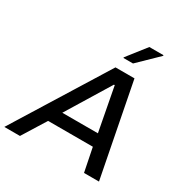

<svg xmlns="http://www.w3.org/2000/svg" viewBox="-230 -1071 1185 1233"><g transform="rotate(30 363.0 -455.0)"><path d="M-27 0 400 -688H541L675 0H564L529 -174H197L89 0ZM250 -265H514L453 -587H447ZM414 -766V-771L523 -910H628V-905L485 -766Z"/></g></svg>

Font: Saira SemiExpanded Medium
Style: Italic
Weight: 500
Width: 6
Italic angle: -12°
Designer: Hector Gatti with collaboration of the Omnibus-Type team
Foundry: Omnibus-Type
Version: Version 1.101